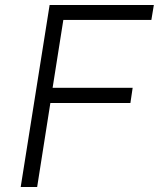

<svg xmlns="http://www.w3.org/2000/svg" viewBox="-20 -750 640 770"><path d="M63 0 179 -730H597L587 -670H234L191 -398H512L503 -337H182L129 0Z"/></svg>

Font: JetBrains Mono NL ExtraLight
Style: Italic
Weight: 200
Italic angle: -9°
Monospace: yes
Designer: Philipp Nurullin, Konstantin Bulenkov
Foundry: JetBrains
Version: Version 2.305; ttfautohint (v1.8.4.7-5d5b)